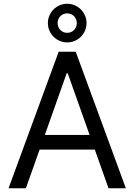

<svg xmlns="http://www.w3.org/2000/svg" viewBox="-20 -1003 716 1023"><path d="M25.6 0 292.6 -727.3H383.5L650.6 0H558.2L485.1 -206H191.1L117.9 0ZM457.4 -284.1 340.9 -612.2H335.2L218.8 -284.1ZM338.1 -777Q316.8 -777 297.9 -785.2Q279.1 -793.3 265.3 -807.2Q251.4 -821 243.3 -839.8Q235.1 -858.7 235.1 -880Q235.1 -901.3 243.3 -920.1Q251.4 -938.9 265.3 -952.8Q279.1 -966.6 297.9 -974.8Q316.8 -983 338.1 -983Q359.4 -983 378.2 -974.8Q397 -966.6 410.9 -952.8Q424.7 -938.9 432.9 -920.1Q441.1 -901.3 441.1 -880Q441.1 -858.7 432.9 -839.8Q424.7 -821 410.9 -807.2Q397 -793.3 378.2 -785.2Q359.4 -777 338.1 -777ZM338.1 -828.1Q349.1 -828.1 358.5 -832.2Q367.9 -836.3 374.6 -843.2Q381.4 -850.1 385.3 -859.7Q389.2 -869.3 389.2 -880Q389.2 -890.6 385.3 -900.2Q381.4 -909.8 374.6 -916.7Q367.9 -923.7 358.5 -927.7Q349.1 -931.8 338.1 -931.8Q327.1 -931.8 317.6 -927.7Q308.2 -923.7 301.5 -916.7Q294.7 -909.8 290.8 -900.2Q286.9 -890.6 286.9 -880Q286.9 -869.3 290.8 -859.7Q294.7 -850.1 301.5 -843.2Q308.2 -836.3 317.6 -832.2Q327.1 -828.1 338.1 -828.1Z"/></svg>

Font: Fast_Sans-Dotted
Style: Regular
Weight: 400
Version: Version 3.018